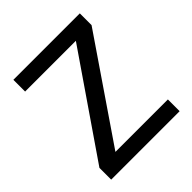

<svg xmlns="http://www.w3.org/2000/svg" viewBox="-189 -819 948 948"><g transform="rotate(-45 285.0 -345.0)"><path d="M408 -609 517 -608 157 -81 46 -82ZM524 -82V0H46V-82ZM517 -690V-608H53V-690Z"/></g></svg>

Font: Exo 2 Medium
Style: Regular
Weight: 500
Designer: Natanael Gama
Foundry: Natanael Gama
Version: Version 2.010